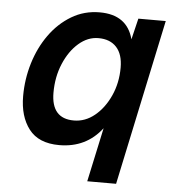

<svg xmlns="http://www.w3.org/2000/svg" viewBox="-51 -593 704 789"><g transform="rotate(5 301.0 -198.0)"><path d="M457 150H338L386 -73Q321 12 210 12Q125 12 85 -40Q45 -92 45 -176Q45 -246 65 -312Q85 -378 122.5 -430.5Q160 -483 212.5 -514.5Q265 -546 329 -546Q442 -546 468 -447L489 -534H602ZM261 -94Q308 -94 347 -126Q386 -158 410 -211Q434 -264 434 -327Q434 -382 407.5 -411Q381 -440 333 -440Q289 -440 251.5 -407.5Q214 -375 191 -320.5Q168 -266 168 -201Q168 -94 261 -94Z"/></g></svg>

Font: Geist Mono SemiBold
Style: Italic
Weight: 600
Italic angle: -12°
Monospace: yes
Designer: Basement.studio, Andrés Briganti, Mateo Zaragoza
Foundry: Basement.studio, Vercel, Andrés Briganti, Guido Ferreyra, Mateo Zaragoza
Version: Version 1.500; ttfautohint (v1.8.4.7-5d5b)